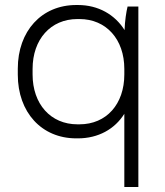

<svg xmlns="http://www.w3.org/2000/svg" viewBox="-20 -546 660 766"><path d="M476 200H532V-520H489C484 -500 478 -462 477 -426C438 -488 372 -526 291 -526H284C146 -526 51 -422 51 -272V-248C51 -98 146 6 284 6H291C372 6 438 -31 476 -92ZM289 -50C182 -50 110 -131 110 -249V-271C110 -389 182 -470 289 -470H297C404 -470 476 -389 476 -271V-249C476 -131 405 -50 297 -50Z"/></svg>

Font: Fixel Text Light
Style: Regular
Weight: 300
Width: 4
Designer: AlfaBravo + MacPaw
Foundry: Kyrylo Tkachov, Marchela Mozhyna, Serhii Makarenko, Maria Weinstein, Zakhar Kryvoshyya
Version: Version 1.211